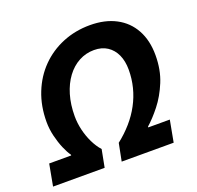

<svg xmlns="http://www.w3.org/2000/svg" viewBox="-126 -790 940 916"><g transform="rotate(-20 344.0 -332.0)"><path d="M-7.6 0 12.8 -110H124.6V-114Q111.8 -131.5 99 -161.4Q86.2 -191.4 77.4 -227.7Q68.6 -264 68.6 -300.3Q68.6 -380.7 95.2 -447.3Q121.7 -514 169.4 -562.4Q217.1 -610.8 281.4 -637.3Q345.7 -663.8 420.3 -663.8Q496.5 -663.8 551.6 -634.7Q606.8 -605.7 636.5 -551.4Q666.2 -497.2 666.2 -422.7Q666.2 -348 641.7 -288.8Q617.2 -229.5 582.4 -185.6Q547.6 -141.7 515.9 -114L515.6 -110H625.2L604.7 0H340.8L358.4 -89.2Q396.9 -119.3 427.6 -154.5Q458.3 -189.7 479.4 -229.2Q500.6 -268.7 511.5 -311.9Q522.4 -355.1 522.4 -400.9Q522.4 -444.5 507.7 -476.8Q493 -509.1 465.3 -527.3Q437.5 -545.5 398.1 -545.5Q356.9 -545.5 321.3 -526.4Q285.7 -507.3 259.4 -471.8Q233.1 -436.4 218.6 -387.7Q204.1 -338.9 204.1 -279.5Q204.1 -245.3 212.4 -210Q220.7 -174.7 235.9 -143.4Q251 -112 271.5 -89.2L254.3 0Z"/></g></svg>

Font: Source Sans Variable
Style: Italic
Weight: 200
Italic angle: -11°
Designer: Paul D. Hunt
Foundry: Adobe Systems Incorporated
Version: Version 3.006;hotconv 1.0.111;makeotfexe 2.5.65597